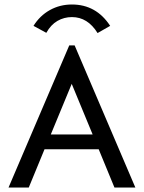

<svg xmlns="http://www.w3.org/2000/svg" viewBox="-20 -834 640 854"><path d="M489 0 419 -170H178L108 0H18L288 -632H312L582 0ZM299 -461 206 -236H392ZM186 -688 129 -719Q157 -764 201.5 -789Q246 -814 300 -814Q408 -814 470 -719L414 -687Q370 -758 300 -758Q265 -758 235.5 -741Q206 -724 186 -688Z"/></svg>

Font: Inconsolata Expanded Medium
Style: Regular
Weight: 500
Width: 7
Monospace: yes
Designer: Raph Levien, Cyreal, Brenton Simpson
Foundry: Raph Levien, Cyreal, Google
Version: Version 3.001; ttfautohint (v1.8.2.53-6de2)